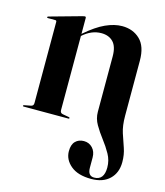

<svg xmlns="http://www.w3.org/2000/svg" viewBox="-103 -528 717 835"><g transform="rotate(15 255.0 -110.5)"><path d="M338 -61.5V-311Q338 -355.5 318.2 -375.8Q298.5 -396 265 -396Q220.5 -396 181.5 -361V-27.5Q181.5 -14 193.5 -12L221 -7Q226 -6.5 226 -3Q226 0 222 0H20.5Q16.5 0 16.5 -3Q16.5 -5.5 21.5 -6.5L50 -12Q62 -14 62 -27V-392.5Q62 -399 55.5 -399H23Q18.5 -399 18.5 -402.5Q18.5 -404.5 22.5 -406L166 -446Q173 -448 176 -448Q181.5 -448 181.5 -442V-370.5Q231 -413.5 270.5 -431.2Q310 -449 344.5 -449Q393.5 -449 425.2 -418.5Q457 -388 457 -323.5V-75.5Q457 -31 467.2 0.5Q477.5 32 487.5 60.2Q497.5 88.5 497.5 122.5Q497.5 170.5 467.8 199.2Q438 228 385 228Q325 228 292.8 201Q260.5 174 260.5 136Q260.5 106.5 275 91.8Q289.5 77 313 77Q336.5 77 352 93.5Q367.5 110 367.5 136.5V182Q367.5 219 396 219Q440.5 219 440.5 162Q440.5 130 425 102.2Q409.5 74.5 389.2 48.2Q369 22 353.5 -4.8Q338 -31.5 338 -61.5Z"/></g></svg>

Font: Fraunces 144pt SemiBold
Style: Regular
Weight: 600
Version: Version 1.000;[0bf87f6ff]